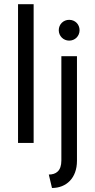

<svg xmlns="http://www.w3.org/2000/svg" viewBox="-20 -687 457 923"><path d="M66.7 0H141.7V-666.7H66.7ZM312.5 -491.7C341 -491.7 362.5 -513.9 362.5 -541.7C362.5 -570.1 341 -591.7 312.5 -591.7C284.7 -591.7 262.5 -570.1 262.5 -541.7C262.5 -513.9 284.7 -491.7 312.5 -491.7ZM229.9 216.7C298.6 216.7 350 169.4 350 86.1V-416.7H275V84.7C275 135.4 248.6 152.1 214.6 152.1Z"/></svg>

Font: Afacad
Style: Regular
Weight: 400
Designer: Kristian Moeller
Foundry: Dicotype
Version: Version 1.000